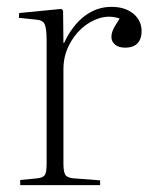

<svg xmlns="http://www.w3.org/2000/svg" viewBox="-20 -540 454 560"><path d="M39 0V-15L90 -20Q106 -22 111 -30Q116 -38 116 -64V-421Q116 -458 110 -470Q104 -482 83 -483L35 -488L36 -502L159 -514L164 -509L165 -415H167Q191 -466 226.5 -493Q262 -520 305 -520Q345 -520 369 -500Q393 -480 393 -449Q393 -434 387.5 -423Q382 -412 371.5 -406.5Q361 -401 345 -401Q326 -401 315.5 -410Q305 -419 305 -432Q305 -440 307.5 -447.5Q310 -455 315.5 -464.5Q321 -474 329 -486Q299 -496 270 -487Q241 -478 217.5 -456.5Q194 -435 179.5 -404.5Q165 -374 165 -338V-63Q165 -40 170 -31Q175 -22 193 -20L272 -14V0Z"/></svg>

Font: Literata 60pt ExtraLight
Style: Regular
Weight: 250
Designer: Latin by Veronika Burian and Jose Scaglione. Greek by Irene Vlachou. Cyrillic by Vera Evstafieva.
Foundry: TypeTogether
Version: Version 3.103;gftools[0.9.29]